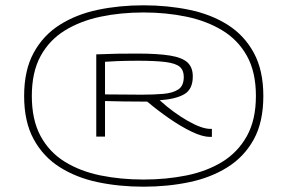

<svg xmlns="http://www.w3.org/2000/svg" viewBox="-20 -913 1084 724"><path d="M521 -209Q430 -209 349 -226Q268 -243 205.5 -282.5Q143 -322 107 -388Q71 -454 71 -551Q71 -648 107 -714Q143 -780 205.5 -819.5Q268 -859 349 -876Q430 -893 521 -893Q612 -893 694 -876Q776 -859 838.5 -819.5Q901 -780 937 -714Q973 -648 973 -551Q973 -453 937 -387.5Q901 -322 838 -282.5Q775 -243 693.5 -226Q612 -209 521 -209ZM521 -236Q607 -236 683.5 -251.5Q760 -267 818.5 -303Q877 -339 911 -400Q945 -461 945 -551Q945 -641 911.5 -701.5Q878 -762 819 -798Q760 -834 683.5 -850Q607 -866 521 -866Q435 -866 359 -850Q283 -834 224.5 -798Q166 -762 133 -701.5Q100 -641 100 -551Q100 -461 133 -400Q166 -339 224.5 -303Q283 -267 359 -251.5Q435 -236 521 -236ZM771 -397Q743 -397 702.5 -416.5Q662 -436 618 -466.5Q574 -497 535 -530H509Q476 -530 445.5 -530.5Q415 -531 376 -532V-398H343V-708Q390 -710 423 -710.5Q456 -711 498 -711Q575 -711 621 -703.5Q667 -696 687 -677.5Q707 -659 707 -625Q707 -576 674.5 -557.5Q642 -539 582 -535Q634 -488 687.5 -457.5Q741 -427 773 -427Q777 -427 779 -427V-397ZM514 -556Q559 -556 595 -559Q631 -562 652 -575.5Q673 -589 673 -623Q673 -648 658 -661Q643 -674 605 -679Q567 -684 499 -684Q471 -684 454 -683.5Q437 -683 420.5 -682.5Q404 -682 376 -680V-557Q417 -557 448 -556.5Q479 -556 514 -556Z"/></svg>

Font: Georama ExtraExtended ExtraLight
Style: Regular
Weight: 200
Width: 8
Designer: Jean-Baptiste Levee
Foundry: Production Type
Version: Version 1.000